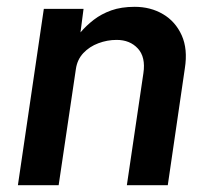

<svg xmlns="http://www.w3.org/2000/svg" viewBox="-20 -543 612 563"><path d="M32.5 0 108.5 -517H225L216 -448Q233 -468 255 -485Q277 -502 306.2 -512.5Q335.5 -523 375 -523Q421.5 -523 458 -501.5Q494.5 -480 512.8 -439.5Q531 -399 522 -342.5L472 0H352L400.5 -328.5Q407.5 -375.5 384.2 -400.8Q361 -426 322 -426Q294.5 -426 268.5 -416.2Q242.5 -406.5 224.5 -387.5Q206.5 -368.5 202.5 -340.5L152 0Z"/></svg>

Font: Public Sans Thin SemiBold
Style: Italic
Weight: 600
Italic angle: -8°
Version: Version 2.001